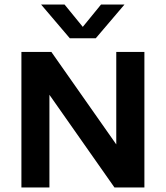

<svg xmlns="http://www.w3.org/2000/svg" viewBox="-20 -823 728 843"><path d="M74 0V-595H205.5L511.5 -159H490.5V-595H614V0H482.5L176.5 -436H197V0ZM286.5 -655 160.5 -803H263.5L354.5 -691.5H332.5L423.5 -803H526.5L400.5 -655Z"/></svg>

Font: Encode Sans SC Condensed Thin SemiBold
Style: Regular
Weight: 600
Version: Version 3.002